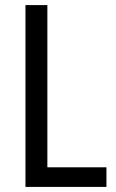

<svg xmlns="http://www.w3.org/2000/svg" viewBox="-20 -827 457 754"><path d="M80 -93H398V-170H166V-807H80Z"/></svg>

Font: Noto Sans Kannada UI Condensed
Style: Regular
Weight: 400
Width: 3
Designer: Jelle Bosma - Monotype Design Team
Foundry: Monotype Imaging Inc.
Version: Version 2.005